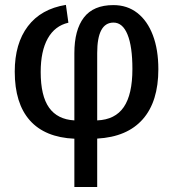

<svg xmlns="http://www.w3.org/2000/svg" viewBox="-20 -560 711 788"><path d="M629.9 -275.9Q629.9 -143.1 565.9 -70.6Q502 2 378.9 8.8V207.5H285.2V9.3Q164.6 3.9 102.5 -65.9Q40.5 -135.7 40.5 -266.1Q40.5 -381.3 94.5 -452.4Q148.4 -523.4 250.5 -540L260.7 -466.8Q205.1 -454.1 176 -402.1Q147 -350.1 147 -264.6Q147 -166.5 181.4 -118.2Q215.8 -69.8 285.2 -65.9V-341.8Q285.2 -437 324.2 -488Q363.3 -539.1 445.3 -539.1Q502.4 -539.1 543.7 -506.8Q585 -474.6 607.4 -415.5Q629.9 -356.4 629.9 -275.9ZM523.4 -276.9Q523.4 -369.1 503.4 -418.2Q483.4 -467.3 445.8 -467.3Q378.9 -467.3 378.9 -342.3V-65.9Q452.6 -68.8 488 -120.6Q523.4 -172.4 523.4 -276.9Z"/></svg>

Font: Arimo Medium
Style: Regular
Weight: 500
Designer: Steve Matteson
Foundry: Monotype Imaging Inc.
Version: Version 1.33